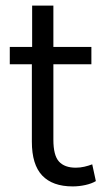

<svg xmlns="http://www.w3.org/2000/svg" viewBox="-20 -658 374 687"><path d="M240 9Q168 9 131 -30Q94 -69 94 -151V-428H15V-490H95V-638H171V-490H307V-428H171V-158Q171 -102 191 -80Q211 -58 251 -58Q267 -58 282 -61.5Q297 -65 310 -70L323 -10Q308 -1 285.5 4Q263 9 240 9Z"/></svg>

Font: Nunito Sans 10pt Condensed
Style: Regular
Weight: 400
Width: 3
Designer: Vernon Adams
Foundry: Vernon Adams
Version: Version 3.101;gftools[0.9.27]